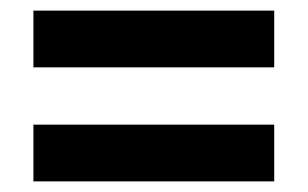

<svg xmlns="http://www.w3.org/2000/svg" viewBox="-20 -533 581 362"><path d="M43 -406V-513H497V-406ZM43 -191V-298H497V-191Z"/></svg>

Font: Noto Sans Khmer UI SemiCondensed
Style: Bold
Weight: 700
Width: 4
Designer: Danh Hong and the Monotype Design Team
Foundry: Monotype Imaging Inc.
Version: Version 2.002; ttfautohint (v1.8.4.7-5d5b)